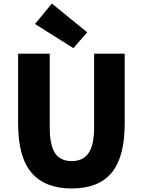

<svg xmlns="http://www.w3.org/2000/svg" viewBox="-20 -1047 803 1081"><path d="M158 -74Q82 -162 82 -350V-745H260V-331Q260 -231 289.5 -185.5Q319 -140 384 -140Q448 -140 479 -185.5Q510 -231 510 -331V-745H682V-350Q682 -163 608.5 -74.5Q535 14 384 14Q233 14 158 -74ZM177 -912 272 -1027 471 -865 393 -776Z"/></svg>

Font: Merged Yaku Han JP Black
Style: Regular
Weight: 900
Designer: Ryoko NISHIZUKA 西塚涼子 (kana, bopomofo & ideographs); Paul D. Hunt (Latin, Greek & Cyrillic); Sandoll Communications 산돌커뮤니
Foundry: Adobe
Version: Version 2.004